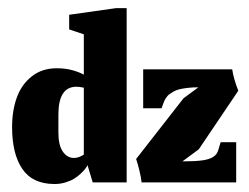

<svg xmlns="http://www.w3.org/2000/svg" viewBox="-20 -457 623 481"><path d="M334.7 0H571.7V-100.7H532.7Q526.7 -78.3 523.3 -73Q515 -59.3 487.3 -55.3Q469 -52.7 437 -52.7L478 -83L577 -229.7Q571.7 -242.7 567.5 -257.3Q563.3 -272 561.7 -283.3H338.7V-185.7H384.7Q385.3 -187.7 387.7 -194Q390 -200.3 391.2 -203.2Q392.3 -206 396 -211.7Q399.7 -217.3 403.3 -220.2Q407 -223 414 -227.2Q421 -231.3 429.3 -233.3Q437.7 -235.3 449.8 -236.8Q462 -238.3 477 -238.3L439.7 -210.7L321 -58.7Q325 -47.7 329.3 -29.5Q333.7 -11.3 334.7 0ZM212.3 0H297.3V-436.7H271.3L153.3 -420V-383.3L190 -371V-270Q177.7 -276.7 160.7 -281.3Q143.7 -286 122 -286Q85.7 -286 60 -266Q34.3 -246 22.3 -213.2Q10.3 -180.3 10.3 -138.3Q10.3 -71.3 36 -33.7Q61.7 4 116.7 4Q131 4 144 0Q157 -4 165.7 -9.3Q174.3 -14.7 182 -21.8Q189.7 -29 193.2 -33.7Q196.7 -38.3 199.3 -43ZM165.3 -61.3Q148.3 -61.3 137.3 -77.3Q126.3 -93.3 126.3 -124.7V-171.3Q126.7 -239.3 171 -239.7Q179.7 -239.7 190 -237.3V-69.7Q184 -65.7 177.7 -63.5Q171.3 -61.3 165.3 -61.3Z"/></svg>

Font: Jomhuria
Style: Regular
Weight: 400
Designer: Arabic design by Kourosh Beigpour, Latin design by Eben Sorkin, engineering by Lasse Fister and Khaled Hosney
Version: Version 1.0010